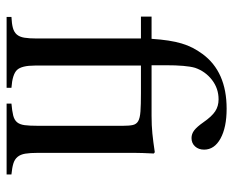

<svg xmlns="http://www.w3.org/2000/svg" viewBox="-84 -640 723 596"><g transform="rotate(90 278.0 -341.5)"><path d="M31 -450H100Q102 -480 105.5 -502.5Q109 -525 114.5 -543.5Q120 -562 128 -577.5Q136 -593 147 -608Q202 -683 317 -683Q375 -683 409.5 -664Q444 -645 444 -613Q444 -596 434 -585Q424 -574 408 -574Q395 -574 384 -582.5Q373 -591 359 -611Q341 -637 325 -647.5Q309 -658 288 -658Q254 -658 227.5 -637.5Q201 -617 190 -585Q182 -558 182 -493V-450H339Q369 -450 394 -452.5Q419 -455 452 -460L456 -457Q454 -417 454 -396.5Q454 -376 454 -359V-97Q454 -73 456.5 -58Q459 -43 466.5 -34Q474 -25 487 -21Q500 -17 521 -15V0H301V-15Q324 -17 338 -20.5Q352 -24 359 -32.5Q366 -41 368 -56Q370 -71 370 -97V-361Q370 -381 367.5 -392Q365 -403 355.5 -408.5Q346 -414 325.5 -415.5Q305 -417 269 -417H183V-88Q183 -47 196.5 -32.5Q210 -18 252 -15V0H32V-15Q53 -16 66 -19.5Q79 -23 86.5 -31.5Q94 -40 96.5 -55Q99 -70 99 -94V-417H31Z"/></g></svg>

Font: Klingon pIqaD HaSta
Style: Regular
Weight: 400
Width: 0
Designer: Mike Neff (qa'vaj)
Foundry: Mike Neff and Michael Everson
Version: Version 2.003